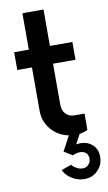

<svg xmlns="http://www.w3.org/2000/svg" viewBox="-104 -755 597 1064"><g transform="rotate(-10 194.5 -222.5)"><path d="M270 62.5Q320 53.8 354.4 79.4Q388.8 105 388.8 152.5Q388.8 197.5 358.1 228.8Q327.5 260 282.5 260Q246.2 260 212.5 239.4Q178.8 218.8 166.2 188.8L222.5 168.8Q231.2 181.2 248.8 190.6Q266.2 200 282.5 200Q302.5 200 315.6 186.2Q328.8 172.5 328.8 152.5Q328.8 122.5 303.1 112.5Q277.5 102.5 241.2 118.8L193.8 90L238.8 6.2Q180 -5 141.2 -50Q102.5 -95 102.5 -155V-400H20V-500H102.5V-705H221.2V-500H347.5V-400H221.2V-168.8Q221.2 -136.2 240 -116.9Q258.8 -97.5 287.5 -97.5H345V-6.2Q332.5 2.5 298.8 8.8Z"/></g></svg>

Font: Now Alt Medium
Style: Regular
Weight: 500
Designer: Alfredo Marco Pradil
Foundry: Alfredo Marco Pradil
Version: Version 1.002;PS 001.002;hotconv 1.0.88;makeotf.lib2.5.64775